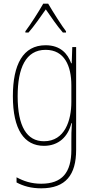

<svg xmlns="http://www.w3.org/2000/svg" viewBox="-20 -783 510 1044"><path d="M242 -763H215C191 -720 144 -647 118 -613V-606H135C165 -640 203 -695 229 -732C256 -693 291 -641 322 -606H339V-613C319 -638 268 -718 242 -763ZM228 -537C105 -537 50 -432 50 -260C50 -78 112 10 219 10C299 10 350 -40 368 -113H371C368 -72 368 -47 368 -14V32C368 156 317 216 204 216C150 216 109 202 70 181V209C107 229 150 241 204 241C338 241 394 167 394 32V-527H373L370 -439H367C348 -491 309 -537 228 -537ZM228 -512C331 -512 368 -424 368 -319V-229C368 -129 333 -15 219 -15C126 -15 76 -95 76 -260C76 -413 120 -512 228 -512Z"/></svg>

Font: Noto Sans Condensed Thin
Style: Regular
Weight: 100
Width: 3
Designer: Monotype Design Team
Foundry: Monotype Imaging Inc.
Version: Version 2.013